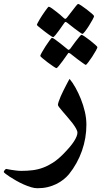

<svg xmlns="http://www.w3.org/2000/svg" viewBox="-90 -686 530 1004"><path d="M361.8 -33.7Q361.8 0.5 356 35.2Q350.1 69.8 338.4 103Q326.7 136.2 309.6 167Q292.5 197.8 270.5 225.1Q258.3 239.7 241.7 252.9Q225.1 266.1 204.3 276.4Q183.6 286.6 158.9 292.5Q134.3 298.3 105.5 298.3Q89.8 298.3 71 292.5Q52.2 286.6 33 278.1Q13.7 269.5 -5.1 258.8Q-23.9 248 -38.3 238.8Q-52.7 229.5 -61.5 222.4Q-70.3 215.3 -70.3 213.4Q-70.3 209.5 -65.4 203.4Q-60.5 197.3 -57.1 197.3Q-56.6 197.3 -48.8 199Q-41 200.7 -29.8 202.4Q-18.6 204.1 -5.1 205.8Q8.3 207.5 22 207.5Q52.2 207.5 80.3 204.1Q108.4 200.7 134.8 190.9Q161.1 181.2 186.5 164.8Q211.9 148.4 237.8 122.6Q278.8 81.5 296.9 53.2Q314.9 24.9 314.9 7.8Q314.9 -1 307.4 -14.4Q299.8 -27.8 288.6 -42.5Q277.3 -57.1 263.9 -72.5Q250.5 -87.9 239.3 -101.1Q228 -114.3 220.5 -123.8Q212.9 -133.3 212.9 -137.2Q212.9 -143.1 217 -155.3Q221.2 -167.5 227.5 -182.4Q233.9 -197.3 241.7 -212.6Q249.5 -228 256.3 -241.2Q263.2 -254.4 267.8 -263.2Q272.5 -272 273.9 -273.4Q289.6 -254.9 304.9 -227.3Q320.3 -199.7 333 -168Q345.7 -136.2 353.8 -101.8Q361.8 -67.4 361.8 -33.7ZM318.4 -665.5Q322.3 -665.5 335.7 -656.5Q349.1 -647.5 364 -636.2Q378.9 -625 390.4 -614.7Q401.9 -604.5 401.9 -601.6Q401.9 -597.7 393.8 -582.8Q385.7 -567.9 375.2 -551.3Q364.7 -534.7 354.7 -521.7Q344.7 -508.8 340.8 -508.8Q338.9 -508.8 325.9 -517.8Q313 -526.9 298.3 -538.1Q281.7 -550.8 260.3 -567.9Q254.9 -571.8 252 -571.3Q250.5 -571.3 246.1 -565.9Q231.4 -545.4 219.7 -528.3Q209.5 -514.2 200.2 -502.9Q190.9 -491.7 187.5 -491.7Q186 -491.7 179.4 -495.8Q172.9 -500 163.1 -506.8Q153.3 -513.7 143.1 -521.7Q132.8 -529.8 123.8 -536.9Q114.7 -543.9 108.9 -549.1Q103 -554.2 103 -556.2Q103 -558.6 107.2 -566.4Q111.3 -574.2 117.4 -584.7Q123.5 -595.2 131.3 -606.9Q139.2 -618.7 146 -628.2Q152.8 -637.7 158 -644.3Q163.1 -650.9 165 -650.9Q169.4 -650.9 182.6 -641.6Q195.8 -632.3 209.5 -621.1Q225.6 -608.4 244.1 -591.3Q248.5 -587.4 252 -587.4Q254.4 -587.4 260.3 -594.2Q275.9 -613.8 287.6 -629.4Q297.9 -643.1 306.9 -654.3Q315.9 -665.5 318.4 -665.5ZM335.9 -503.9Q339.8 -503.9 353.3 -494.9Q366.7 -485.8 381.6 -474.1Q396.5 -462.4 408 -452.1Q419.4 -441.9 419.4 -439.5Q419.4 -435.5 411.1 -420.7Q402.8 -405.8 392.1 -389.4Q381.3 -373 371.3 -359.9Q361.3 -346.7 358.4 -346.7Q356.4 -346.7 343.5 -356Q330.6 -365.2 315.9 -376Q299.3 -388.7 277.8 -405.8Q272.5 -409.2 268.6 -409.2Q267.1 -409.2 266.4 -407.5Q265.6 -405.8 263.7 -403.8Q249 -383.3 237.3 -366.7Q227.1 -352.5 217.5 -341.1Q208 -329.6 205.1 -329.6Q202.6 -329.6 189 -338.6Q175.3 -347.7 160.2 -359.1Q145 -370.6 132.8 -380.9Q120.6 -391.1 120.6 -393.6Q120.6 -397.5 129.2 -412.6Q137.7 -427.7 148.7 -444.8Q159.7 -461.9 169.7 -475.1Q179.7 -488.3 181.6 -488.3Q186 -488.3 199 -479Q211.9 -469.7 226.1 -458.5Q242.7 -445.8 261.7 -429.7Q266.1 -425.3 268.6 -425.3Q272 -425.3 277.8 -431.6Q292.5 -451.7 304.2 -467.8Q314.5 -481.4 324 -492.7Q333.5 -503.9 335.9 -503.9Z"/></svg>

Font: Accordance
Style: Bold-Italic
Weight: 700
Italic angle: -11°
Version: Version 1.2 (build January 31, 2020) Miklal Software Solutio